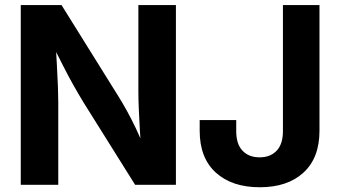

<svg xmlns="http://www.w3.org/2000/svg" viewBox="-20 -748 1376 777"><path d="M64 0V-727.5H229L459 -358.4Q475.6 -332 493.4 -299.8Q511.2 -267.6 530 -228.3Q548.8 -189 567.4 -141.6L551.8 -135.3Q548.8 -174.3 546.1 -219.7Q543.5 -265.1 541.7 -306.9Q540 -348.6 540 -376.5V-727.5H691.9V0H526.9L317.4 -334.5Q296.4 -369.1 276.6 -404.3Q256.8 -439.5 235.1 -482.4Q213.4 -525.4 184.1 -583L204.6 -585.9Q207.5 -533.2 210.2 -484.9Q212.9 -436.5 214.4 -397.9Q215.8 -359.4 215.8 -335V0ZM1031.2 9.8Q918.5 9.8 853.3 -49.6Q788.1 -108.9 788.1 -218.8V-262.2H936V-216.8Q936 -165 961.4 -138.2Q986.8 -111.3 1030.8 -111.3Q1074.2 -111.3 1099.6 -138.2Q1125 -165 1125 -217.3V-727.5H1272.9V-218.8Q1272.9 -108.9 1208.3 -49.6Q1143.6 9.8 1031.2 9.8Z"/></svg>

Font: Inter 17pt
Style: Bold
Weight: 700
Version: Version 4.001;git-66647c0bb